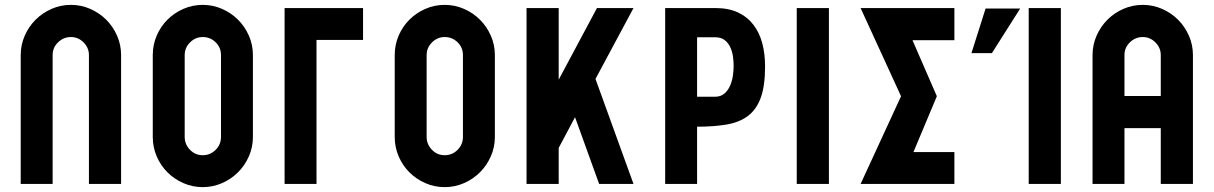

<svg xmlns="http://www.w3.org/2000/svg" viewBox="-20 -755 4981 788"><path d="M345 -529Q345 -559 323 -581Q301 -603 271 -603Q241 -603 218.5 -581.5Q196 -560 196 -529V0H65V-529Q65 -571 81.5 -608.5Q98 -646 126 -674Q154 -702 191.5 -718.5Q229 -735 271 -735Q313 -735 350.5 -718.5Q388 -702 416 -674Q444 -646 460.5 -608.5Q477 -571 477 -529V0H345Z M812 -735Q854 -735 891.5 -718.5Q929 -702 957 -674Q985 -646 1001.5 -608.5Q1018 -571 1018 -529V-193Q1018 -151 1001.5 -113.5Q985 -76 957 -48Q929 -20 891.5 -3.5Q854 13 812 13Q770 13 732.5 -3.5Q695 -20 667 -48Q639 -76 623 -113.5Q607 -151 607 -193V-529Q607 -571 623 -608.5Q639 -646 667 -674Q695 -702 732.5 -718.5Q770 -735 812 -735ZM887 -529Q887 -560 865 -581.5Q843 -603 812 -603Q782 -603 760 -581Q738 -559 738 -529V-193Q738 -163 759.5 -140.5Q781 -118 812 -118Q843 -118 865 -140Q887 -162 887 -193Z M1279 0H1148V-722H1470V-591H1279Z M1805 -735Q1847 -735 1884.5 -718.5Q1922 -702 1950 -674Q1978 -646 1994.5 -608.5Q2011 -571 2011 -529V-193Q2011 -151 1994.5 -113.5Q1978 -76 1950 -48Q1922 -20 1884.5 -3.5Q1847 13 1805 13Q1763 13 1725.5 -3.5Q1688 -20 1660 -48Q1632 -76 1616 -113.5Q1600 -151 1600 -193V-529Q1600 -571 1616 -608.5Q1632 -646 1660 -674Q1688 -702 1725.5 -718.5Q1763 -735 1805 -735ZM1880 -529Q1880 -560 1858 -581.5Q1836 -603 1805 -603Q1775 -603 1753 -581Q1731 -559 1731 -529V-193Q1731 -163 1752.5 -140.5Q1774 -118 1805 -118Q1836 -118 1858 -140Q1880 -162 1880 -193Z M2141 0V-722H2273V-428L2430 -722H2580L2424 -431L2580 0H2439L2340 -274L2273 -148V0Z M2915 -722Q2970 -722 3008.5 -704Q3047 -686 3072 -653.5Q3097 -621 3108.5 -577.5Q3120 -534 3120 -483Q3120 -403 3102.5 -354.5Q3085 -306 3050 -279.5Q3015 -253 2962.5 -244Q2910 -235 2841 -235V0H2710V-722ZM2841 -358H2915Q2938 -358 2953 -371Q2968 -384 2976.5 -403.5Q2985 -423 2988 -445Q2991 -467 2991 -485Q2991 -504 2988 -524.5Q2985 -545 2976.5 -562.5Q2968 -580 2953.5 -591Q2939 -602 2915 -602H2841Z M3250 0V-722H3382V0Z M3678 -360 3512 -722H3897V-590H3725L3825 -360L3729 -131H3897V0H3512Z M4202 0V-722H4334V0ZM4025 -720H4167L4051 -537H3967Z M4744 -229H4595V0H4464V-529Q4464 -571 4480.5 -608.5Q4497 -646 4525 -674Q4553 -702 4590.5 -718.5Q4628 -735 4670 -735Q4712 -735 4749.5 -718.5Q4787 -702 4815 -674Q4843 -646 4859.5 -608.5Q4876 -571 4876 -529V0H4744ZM4744 -361V-529Q4744 -559 4722 -581Q4700 -603 4670 -603Q4640 -603 4617.5 -581.5Q4595 -560 4595 -529V-361Z"/></svg>

Font: PostBus
Style: Regular
Weight: 400
Designer: Peter Wiegel
Version: Version 1.001